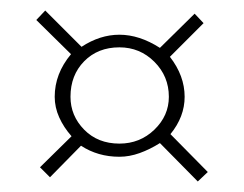

<svg xmlns="http://www.w3.org/2000/svg" viewBox="-20 -482 464 365"><path d="M75 -145 56 -164 116 -223Q101 -240 92.5 -259Q84 -278 84 -298Q84 -342 115 -379L49 -444L66 -462L135 -393Q170 -416 207 -416Q245 -416 284 -391L350 -456L367 -438L303 -374Q331 -338 331 -298Q331 -260 304 -227L375 -155L356 -137L284 -210Q265 -198 245.5 -191Q226 -184 207 -184Q166 -184 134 -205ZM207 -209Q246 -209 273.5 -235.5Q301 -262 301 -298Q301 -337 273.5 -364.5Q246 -392 207 -392Q166 -392 140 -365.5Q114 -339 114 -298Q114 -262 140 -235.5Q166 -209 207 -209Z"/></svg>

Font: Alumni Sans Thin
Style: Regular
Weight: 100
Designer: Robert E. Leuschke
Foundry: Robert E. Leuschke
Version: Version 1.018